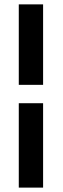

<svg xmlns="http://www.w3.org/2000/svg" viewBox="-20 -731 288 883"><path d="M178.2 -710.9H66.4V-340.8H178.2ZM178.2 131.8V-256.3H66.4V131.8Z"/></svg>

Font: Roboto Medium
Style: Regular
Weight: 500
Designer: Google
Version: Version 2.137; 2017